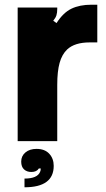

<svg xmlns="http://www.w3.org/2000/svg" viewBox="-20 -599 450 815"><path d="M55 0V-567H223V-561Q223 -545 219.5 -534Q216 -523 206 -511L220 -501Q248 -545 283 -562Q318 -579 368 -579H393V-419H361Q297 -419 265 -389Q243 -368 233 -332Q223 -296 223 -239V0ZM84 159Q138 159 150 131Q153 125 153 116H145Q136 131 113 131Q94 131 82 120Q70 109 70 87Q70 63 88 48Q106 33 135 33Q170 33 189 53.5Q208 74 208 105Q208 196 84 196Z"/></svg>

Font: Open Sauce Sans Black
Style: Regular
Weight: 900
Designer: Alfredo Marco Pradil
Foundry: Creative Sauce Fz LLC
Version: Version 1.477